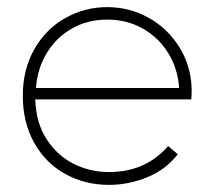

<svg xmlns="http://www.w3.org/2000/svg" viewBox="-20 -502 600 539"><path d="M286 17Q218 17 162.5 -14Q107 -45 75.5 -102Q44 -159 44 -233Q44 -307 76.5 -364Q109 -421 163.5 -451.5Q218 -482 281 -482Q343 -482 396.5 -452.5Q450 -423 483 -370.5Q516 -318 518 -253Q518 -231 517 -223H79Q81 -157 111 -111Q141 -65 187 -42Q233 -19 286 -19Q338 -19 379.5 -37.5Q421 -56 452 -92L479 -69Q446 -26 393.5 -4.5Q341 17 286 17ZM281 -447Q226 -447 182 -422Q138 -397 111.5 -353.5Q85 -310 81 -255H483Q479 -310 452 -353.5Q425 -397 380.5 -422Q336 -447 281 -447Z"/></svg>

Font: Kreadon
Style: Regular
Weight: 400
Designer: kohakuno
Foundry: StudioGnu
Version: Version 1.000;Glyphs 3.1.2 (3151)